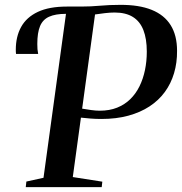

<svg xmlns="http://www.w3.org/2000/svg" viewBox="-20 -770 749 790"><path d="M86 0 88.5 -23 159 -38.5 251.5 -713 243 -727.5 255.5 -743H314Q353.5 -743 391.8 -746.5Q430 -750 474 -750Q552 -750.5 604 -729.5Q656 -708.5 682.2 -666.5Q708.5 -624.5 708.5 -561Q709 -512 696.2 -469Q683.5 -426 658.2 -391.5Q633 -357 595.2 -332.2Q557.5 -307.5 508 -294Q458.5 -280.5 397 -280.5Q374 -280.5 352.5 -282.2Q331 -284 313 -286L279.5 -41.5L401 -22.5L398.5 0ZM390.5 -314.5Q430.5 -314.5 461.8 -327Q493 -339.5 516 -362Q539 -384.5 554 -415Q569 -445.5 576.5 -481.8Q584 -518 584 -557.5Q584 -610.5 570 -646.2Q556 -682 526.8 -700.2Q497.5 -718.5 451.5 -718.5Q434 -718.5 412 -716Q390 -713.5 371 -710.5L318 -323Q335.5 -320 355 -317.2Q374.5 -314.5 390.5 -314.5ZM46 -548Q45.5 -552 45.2 -556.2Q45 -560.5 45 -565.5Q45 -619.5 67 -659.2Q89 -699 135.5 -721Q182 -743 255.5 -743L251 -713Q208 -713 182 -701.2Q156 -689.5 144.8 -662.5Q133.5 -635.5 133.5 -589Q133.5 -577 134.2 -567.5Q135 -558 137 -548Z"/></svg>

Font: Merriweather 120pt Medium
Style: Italic
Weight: 500
Italic angle: -7.8°
Version: Version 2.101